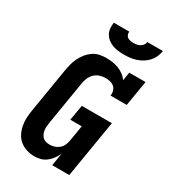

<svg xmlns="http://www.w3.org/2000/svg" viewBox="-228 -1068 1056 1189"><g transform="rotate(30 300.0 -473.5)"><path d="M214 8Q185 8 157.5 -0.5Q130 -9 109 -26Q88 -43 75.5 -67.5Q63 -92 57.5 -119.5Q52 -147 53.5 -176Q55 -205 60 -234L112 -549Q116 -572 122 -595.5Q128 -619 139 -641.5Q150 -664 166 -684Q182 -704 203 -718.5Q224 -733 248 -738Q272 -743 296 -743Q319 -743 342 -739.5Q365 -736 385.5 -728Q406 -720 424 -706.5Q442 -693 454 -675L464 -735H580L550 -554H434Q437 -571 432.5 -587.5Q428 -604 416 -614.5Q404 -625 387.5 -629Q371 -633 354 -633Q334 -633 313.5 -626.5Q293 -620 277.5 -605Q262 -590 253.5 -570.5Q245 -551 242 -531L190 -216Q188 -203 187 -189.5Q186 -176 188 -163Q190 -150 195.5 -138Q201 -126 210 -117.5Q219 -109 232 -105.5Q245 -102 258 -102Q276 -102 293 -107.5Q310 -113 324 -124.5Q338 -136 345.5 -152.5Q353 -169 356 -186L375 -300H293L312 -410H527L459 0H337L352 -91Q343 -71 329.5 -52Q316 -33 297.5 -18.5Q279 -4 257 2Q235 8 214 8ZM379 -815Q358 -815 337 -817.5Q316 -820 297 -827Q278 -834 262.5 -846Q247 -858 237 -875Q227 -892 225 -913Q223 -934 226 -955H337Q335 -944 339 -933.5Q343 -923 351.5 -917Q360 -911 371.5 -909Q383 -907 394 -907Q405 -907 417 -909Q429 -911 439.5 -917Q450 -923 457.5 -933Q465 -943 466 -955H577Q574 -933 565 -912.5Q556 -892 540.5 -875Q525 -858 505.5 -846Q486 -834 464.5 -827Q443 -820 421.5 -817.5Q400 -815 379 -815Z"/></g></svg>

Font: Iosevka Slab XBdExObl
Style: Regular
Weight: 800
Width: 7
Italic angle: -9°
Monospace: yes
Designer: Belleve Invis
Foundry: Belleve Invis
Version: Version 11.1.0; ttfautohint (v1.8.3)